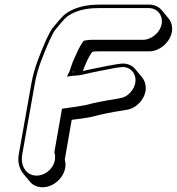

<svg xmlns="http://www.w3.org/2000/svg" viewBox="-20 -732 764 830"><path d="M723 -594C727 -616 721 -637 709 -652L680 -687C668 -702 648 -712 626 -712H408C349 -712 300 -699 263 -672C245 -658 222 -628 206 -609C195 -593 189 -579 180 -561C156 -504 129 -445 116 -373L61 -64C55 -30 65 -1 80 18L109 53C117 63 128 71 144 75C210 92 279 21 260 -42L290 -214C319 -218 350 -221 377 -227C417 -238 466 -248 509 -254L525 -257C548 -260 568 -271 585 -290C618 -327 616 -371 594 -398L565 -433C550 -451 526 -461 497 -456L482 -454C458 -450 433 -445 409 -440L369 -432C356 -429 347 -427 338 -425C350 -456 361 -484 379 -508C387 -510 397 -510 406 -510H625C670 -510 715 -549 723 -594ZM299 -420C297 -420 296 -419 294 -419C295 -421 296 -423 296 -424ZM679 -629C673 -592 635 -560 599 -560H380C366 -560 354 -558 342 -556C323 -531 314 -507 301 -479C293 -462 287 -443 281 -425V-424L269 -401L293 -404C298 -405 302 -405 306 -405H307C334 -407 346 -412 370 -417L409 -425C433 -430 459 -435 482 -439L497 -441C559 -452 589 -384 545 -334C531 -318 516 -310 496 -307L480 -304C436 -297 387 -288 347 -277C320 -272 291 -268 262 -264L248 -262L215 -74C233 -16 174 39 121 25C88 16 68 -20 76 -64L131 -373C143 -442 170 -500 194 -557C203 -575 209 -589 218 -602C234 -622 257 -650 271 -661C305 -685 348 -697 405 -697H623C660 -697 685 -666 679 -629Z"/></svg>

Font: Blanket
Style: PosterObl
Weight: 900
Foundry: Cannot Into Space Fonts
Version: Version 0.9